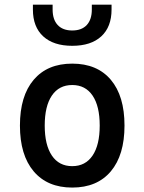

<svg xmlns="http://www.w3.org/2000/svg" viewBox="-20 -803 626 832"><path d="M293 9.8Q185.5 9.8 126 -60.5Q66.4 -130.9 66.4 -258.8Q66.4 -387.2 126 -457.3Q185.5 -527.3 293 -527.3Q400.9 -527.3 460.2 -457.3Q519.5 -387.2 519.5 -258.8Q519.5 -130.9 460.2 -60.5Q400.9 9.8 293 9.8ZM293 -83Q350.1 -83 381.1 -128.9Q412.1 -174.8 412.1 -258.8Q412.1 -343.3 381.1 -388.9Q350.1 -434.6 293 -434.6Q235.8 -434.6 204.8 -388.9Q173.8 -343.3 173.8 -258.8Q173.8 -174.8 204.8 -128.9Q235.8 -83 293 -83ZM293 -604.5Q211.9 -604.5 167.2 -645.5Q122.6 -686.5 122.6 -761.7V-782.7H208V-761.7Q208 -718.3 230 -694.6Q252 -670.9 293 -670.9Q334 -670.9 356 -694.6Q377.9 -718.3 377.9 -761.7V-782.7H463.4V-761.7Q463.4 -686.5 418.9 -645.5Q374.5 -604.5 293 -604.5Z"/></svg>

Font: Cascadia Mono
Style: Regular
Weight: 400
Monospace: yes
Designer: Aaron Bell
Foundry: Saja Typeworks
Version: Version 2102.003